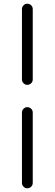

<svg xmlns="http://www.w3.org/2000/svg" viewBox="-20 -786 295 1032"><path d="M156 197Q156 209 147.5 217.5Q139 226 127 226Q115 226 106.5 217.5Q98 209 98 197V-181Q98 -193 106.5 -201.5Q115 -210 127 -210Q139 -210 147.5 -201.5Q156 -193 156 -181ZM156 -359Q156 -347 147.5 -338.5Q139 -330 127 -330Q115 -330 106.5 -338.5Q98 -347 98 -359V-737Q98 -749 106.5 -757.5Q115 -766 127 -766Q139 -766 147.5 -757.5Q156 -749 156 -737Z"/></svg>

Font: Hanken Light
Style: Light
Weight: 300
Designer: Alfredo Marco Pradil
Foundry: Hanken Design Co.
Version: Version 2.06 2014